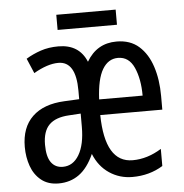

<svg xmlns="http://www.w3.org/2000/svg" viewBox="-50 -725 749 783"><g transform="rotate(-5 324.0 -333.0)"><path d="M444 -546Q500 -546 535.5 -514.5Q571 -483 588.5 -429.5Q606 -376 606 -309V-253H352Q355 -58 468 -58Q528 -58 586 -94V-24Q531 10 461 10Q409 10 367 -18Q325 -46 304 -98Q279 -42 243 -16Q207 10 159 10Q116 10 88 -12.5Q60 -35 47 -71.5Q34 -108 34 -150Q34 -230 80 -274Q126 -318 211 -322L272 -325V-360Q272 -480 200 -480Q156 -480 99 -447L73 -508Q101 -525 133.5 -536Q166 -547 206 -547Q291 -547 321 -474Q363 -546 444 -546ZM444 -479Q404 -479 380.5 -439.5Q357 -400 353 -317H531Q531 -385 510 -432Q489 -479 444 -479ZM225 -263Q170 -260 143.5 -233.5Q117 -207 117 -152Q117 -103 134 -79.5Q151 -56 182 -56Q224 -56 248.5 -97.5Q273 -139 273 -212V-266ZM452 -676V-614H209V-676Z"/></g></svg>

Font: Noto Sans ExtraCondensed
Style: Regular
Weight: 400
Width: 2
Designer: Monotype Design Team
Foundry: Monotype Imaging Inc.
Version: Version 2.013; ttfautohint (v1.8.4.7-5d5b)